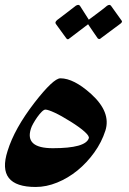

<svg xmlns="http://www.w3.org/2000/svg" viewBox="-61 -824 524 779"><path d="M432.6 -740.2Q434.6 -738.3 433.6 -734.9Q431.6 -730.5 427.7 -728L347.7 -668.5Q346.7 -667 344.7 -666.3Q342.8 -665.5 341.3 -665.5Q339.4 -665.5 335.4 -668.5Q325.7 -682.1 315.9 -696.8Q306.2 -711.4 296.4 -725.6L221.2 -668.5Q217.3 -664.6 214.4 -664.6Q210.9 -664.6 208 -668.5L165.5 -727.1Q163.6 -730.5 164.1 -733.9Q165.5 -738.3 171.4 -743.2Q189 -756.8 209 -771.7Q229 -786.6 246.6 -800.8Q252.4 -804.2 256.8 -804.2Q258.8 -804.2 260 -803.2Q261.2 -802.2 263.2 -800.8L299.3 -744.1Q316.9 -757.3 336.7 -772Q356.4 -786.6 373.5 -800.8Q378.9 -804.2 383.3 -804.2Q385.7 -804.2 389.2 -800.8ZM299.3 -263.2Q302.2 -271.5 282.7 -289.3Q263.2 -307.1 225.6 -330.6Q187.5 -354.5 161.1 -366.7Q134.8 -378.9 123.5 -379.4Q117.2 -379.4 108.2 -370.4Q99.1 -361.3 90.3 -348.9Q81.5 -336.4 74.2 -323.5Q66.9 -310.5 64.5 -302.2Q38.6 -222.7 153.3 -222.7Q286.1 -222.7 299.3 -263.2ZM366.7 -294.4Q351.6 -247.1 321.5 -205.3Q291.5 -163.6 253.2 -132.3Q214.8 -101.1 170.9 -83.3Q127 -65.4 84 -65.4Q-77.1 -65.4 -30.3 -211.4Q-16.1 -257.3 11 -305.9Q38.1 -354.5 79.1 -407.7Q155.8 -506.3 184.1 -506.3Q238.3 -506.3 309.1 -442.4Q390.1 -368.7 366.7 -294.4Z"/></svg>

Font: XB Zar
Style: Bold Italic
Weight: 700
Italic angle: -12°
Designer: Behnam
Foundry: Irmug
Version: Version 8.005 2009